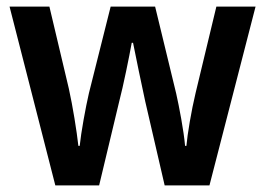

<svg xmlns="http://www.w3.org/2000/svg" viewBox="-20 -563 806 583"><path d="M421 -255 480 0H616L756 -543H637L574 -281C561 -227 549 -155 546 -120H542C538 -166 524 -239 515 -279L451 -543H316L250 -280C240 -237 226 -160 222 -120H218C213 -165 201 -240 189 -294L130 -543H9L148 0H281L342 -255C354 -300 373 -394 380 -433H384C391 -396 411 -302 421 -255Z"/></svg>

Font: Noto Sans Devanagari UI SemiCondensed SemiBold
Style: Regular
Weight: 600
Width: 4
Designer: Jelle Bosma - Monotype Design Team
Foundry: Monotype Imaging Inc.
Version: Version 2.004